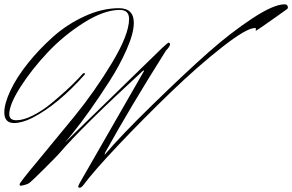

<svg xmlns="http://www.w3.org/2000/svg" viewBox="-20 -787 1356 891"><path d="M350 62 648 -457Q648 -460 645 -460Q358 -196 254 -74Q240 -58 184.5 -3Q129 52 117.5 61Q106 70 77 75Q71 75 71 68Q71 61 150.5 -34.5Q230 -130 325 -246.5Q420 -363 499.5 -495Q579 -627 579 -699Q579 -741 536 -741Q463 -741 369.5 -682Q276 -623 201.5 -544Q127 -465 75 -383.5Q23 -302 23 -257Q23 -229 56 -229Q89 -229 132.5 -251Q176 -273 215 -305Q294 -370 344 -423L364 -445Q368 -448 371 -448Q374 -448 374 -442Q249 -301 130 -240Q82 -216 45 -216Q0 -216 0 -266Q0 -306 28.5 -367Q57 -428 109.5 -493.5Q162 -559 226.5 -616.5Q291 -674 372.5 -711.5Q454 -749 532 -749Q601 -749 601 -681Q601 -633 568 -558Q535 -483 488 -410Q395 -265 315 -166L282 -126L732 -564Q759 -589 762 -589Q769 -589 769 -580.5Q769 -572 750 -552Q586 -292 468 -79L465 -68Q540 -157 691 -304Q842 -451 946 -543Q1050 -635 1150 -701Q1250 -767 1301 -767Q1316 -767 1316 -751Q1316 -747 1309.5 -743Q1303 -739 1269 -714Q1170 -644 1169 -645Q1166 -645 1166 -647L1168 -653Q1168 -657 1163 -657Q1124 -657 1010.5 -568Q897 -479 771.5 -358Q646 -237 530.5 -115Q415 7 366 73Q357 84 350 84Q343 84 343 79.5Q343 75 350 62Z"/></svg>

Font: Herr Von Muellerhoff
Style: Regular
Weight: 400
Version: Version 1.000